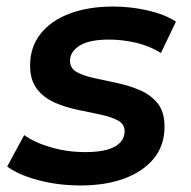

<svg xmlns="http://www.w3.org/2000/svg" viewBox="-20 -560 583 587"><path d="M227 7Q157 7 96 -9.5Q35 -26 2 -51L54 -147Q86 -124 136 -109.5Q186 -95 240 -95Q302 -95 331.5 -112Q361 -129 361 -159Q361 -181 340 -192Q319 -203 286 -210Q253 -217 216.5 -224.5Q180 -232 147 -246.5Q114 -261 93 -288Q72 -315 72 -360Q72 -416 104 -456.5Q136 -497 193 -518.5Q250 -540 326 -540Q380 -540 432 -528Q484 -516 518 -494L472 -398Q437 -420 395 -429.5Q353 -439 314 -439Q253 -439 223.5 -420.5Q194 -402 194 -374Q194 -351 215 -339.5Q236 -328 269 -321Q302 -314 339 -306Q376 -298 408.5 -284Q441 -270 462 -244Q483 -218 483 -173Q483 -115 450 -75Q417 -35 359.5 -14Q302 7 227 7Z"/></svg>

Font: Montserrat SemiBold
Style: Italic
Weight: 600
Italic angle: -11.3°
Designer: Julieta Ulanovsky
Foundry: Julieta Ulanovsky
Version: Version 9.000; ttfautohint (v1.8.4.7-5d5b)